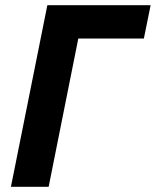

<svg xmlns="http://www.w3.org/2000/svg" viewBox="-20 -718 599 738"><path d="M22 0H167L281 -570H533L559 -698H162Z"/></svg>

Font: LVC Sans
Style: Bold Italic
Weight: 700
Italic angle: -11.31°
Designer: Mike Abbink, Paul van der Laan, Pieter van Rosmalen
Foundry: Bold Monday
Version: Version 3.0